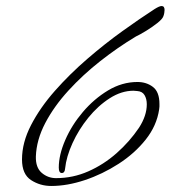

<svg xmlns="http://www.w3.org/2000/svg" viewBox="-20 -621 603 637"><path d="M150 -4Q113 -4 83 -23.5Q53 -43 53 -92Q53 -148 83 -206Q113 -264 162 -319.5Q211 -375 269.5 -425.5Q328 -476 386.5 -518Q445 -560 493 -591Q509 -601 516 -601Q526 -601 526 -588Q526 -584 525 -578Q524 -572 522 -567Q519 -558 502 -544.5Q485 -531 464.5 -518.5Q444 -506 431 -500Q371 -464 313 -418.5Q255 -373 207 -320.5Q159 -268 130 -212.5Q101 -157 99 -102Q98 -65 118.5 -47.5Q139 -30 166 -30Q222 -30 273 -52.5Q324 -75 367 -113Q410 -151 441 -197Q467 -237 467 -275Q467 -293 459.5 -305.5Q452 -318 435 -319Q432 -319 429 -319.5Q426 -320 423 -320Q383 -320 344 -295Q305 -270 273 -230.5Q241 -191 220.5 -146Q200 -101 196 -62Q195 -47 185 -47Q175 -47 175 -65Q175 -107 196.5 -156.5Q218 -206 255 -249.5Q292 -293 338.5 -321Q385 -349 436 -349Q466 -349 487.5 -332.5Q509 -316 509 -276Q509 -272 509 -267.5Q509 -263 508 -258Q500 -204 463.5 -158Q427 -112 373.5 -77.5Q320 -43 261.5 -23.5Q203 -4 150 -4Z"/></svg>

Font: Bilbo
Style: Regular
Weight: 400
Designer: Robert E. Leuschke
Foundry: Robert E. Leuschke
Version: Version 1.100